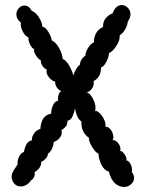

<svg xmlns="http://www.w3.org/2000/svg" viewBox="-20 -743 577 762"><path d="M481 -106Q489 -107 496.5 -94.5Q504 -82 504 -69Q504 -64 503 -61Q512 -49 512 -37Q512 -22 500 -11.5Q488 -1 472 -1Q453 -1 436.5 -15.5Q420 -30 412 -62Q393 -67 382 -90.5Q371 -114 371 -133Q359 -137 345 -161Q331 -185 333 -196Q319 -205 310.5 -221.5Q302 -238 303 -261Q292 -268 285.5 -284Q279 -300 278 -314Q274 -295 267.5 -280.5Q261 -266 248 -264Q247 -249 242 -242Q237 -235 224 -226Q228 -211 218.5 -198Q209 -185 193 -179Q193 -167 186.5 -153Q180 -139 170 -133Q171 -125 162.5 -115Q154 -105 143 -100Q145 -90 137.5 -78.5Q130 -67 117 -60Q118 -58 118 -53Q118 -45 114 -38Q110 -31 103 -27Q96 -16 85 -9.5Q74 -3 63 -3Q40 -3 30 -25Q26 -33 26 -42Q26 -51 30 -59Q34 -67 40 -75.5Q46 -84 50 -91Q48 -105 55.5 -120.5Q63 -136 75 -140Q83 -184 107 -186Q105 -200 116 -214.5Q127 -229 140 -231Q142 -258 152 -273Q162 -288 183 -292Q183 -310 191 -326.5Q199 -343 211 -343Q210 -345 210 -351Q210 -361 214 -370.5Q218 -380 224 -381Q212 -386 205 -397Q198 -408 199 -419Q185 -422 173 -438Q161 -454 166 -467Q156 -470 148.5 -481.5Q141 -493 142 -504Q133 -507 122.5 -523.5Q112 -540 116 -548Q108 -550 100 -565Q92 -580 93 -594Q78 -601 69 -620.5Q60 -640 63 -653Q45 -667 45 -686Q45 -700 54.5 -710.5Q64 -721 77 -721Q95 -721 106 -700Q121 -695 134 -675Q147 -655 148 -637Q160 -636 172 -616.5Q184 -597 185 -583Q202 -575 214.5 -552.5Q227 -530 229 -509Q243 -504 256 -480Q269 -456 271 -443Q274 -454 281.5 -467.5Q289 -481 297 -486Q299 -509 319 -522Q319 -536 330 -553.5Q341 -571 353 -575Q352 -595 361.5 -611.5Q371 -628 389 -636Q388 -657 400 -671Q412 -685 427 -690Q433 -707 442.5 -715Q452 -723 463 -723Q477 -723 487.5 -712Q498 -701 498 -686Q498 -673 487 -657Q486 -642 476.5 -626Q467 -610 455 -603Q457 -586 443.5 -563.5Q430 -541 413 -532Q411 -514 401.5 -496.5Q392 -479 381 -475Q381 -436 351 -421Q352 -419 352 -413Q352 -401 343.5 -389.5Q335 -378 322 -377Q335 -376 347 -354.5Q359 -333 359 -315Q359 -306 357 -303Q366 -304 377 -292.5Q388 -281 394.5 -265.5Q401 -250 398 -240Q411 -241 420.5 -227Q430 -213 430 -198Q430 -192 427 -187Q440 -188 450.5 -173Q461 -158 457 -144Q466 -144 475.5 -129Q485 -114 481 -106Z"/></svg>

Font: Pangolin
Style: Regular
Weight: 400
Designer: Kevin Burke
Foundry: Google, Inc.
Version: Version 1.101